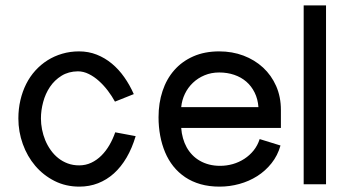

<svg xmlns="http://www.w3.org/2000/svg" viewBox="-20 -690 1278 719"><path d="M411.5 -194.5Q402.8 -169.3 389.8 -146.8Q376.7 -124.3 359.7 -107.4Q342.8 -90.5 321.8 -80.6Q300.9 -70.7 276.5 -70.7Q253.2 -70.7 233.6 -78Q214 -85.3 198.1 -98Q182.1 -110.7 169.9 -128Q157.6 -145.3 149.5 -164.8Q141.5 -184.3 137.4 -205.2Q133.3 -226.1 133.3 -246.3Q133.3 -276.9 141.7 -308Q150 -339.2 167.1 -364.6Q184.2 -390 210.3 -406.2Q236.5 -422.5 271.6 -422.9Q292.4 -422.9 312.5 -412.9Q332.6 -403 350.5 -386.8Q368.4 -370.7 383.8 -350.5Q399.2 -330.2 410.5 -309.4L481 -337.6Q465.9 -371.8 445.4 -400.9Q424.9 -430.1 399.1 -451.6Q373.3 -473.1 342.3 -485.4Q311.4 -497.6 276 -497.6Q242.8 -497.6 213 -488.8Q183.2 -480.1 158 -464.2Q132.7 -448.2 112.4 -425.8Q92 -403.3 78 -375.4Q64 -347.5 56.4 -314.9Q48.8 -282.2 48.8 -246.3Q48.8 -196.8 65.4 -150.6Q81.9 -104.5 112 -69.1Q142.1 -33.7 184.1 -12.4Q226.2 8.9 277.2 8.9Q314.6 8.9 347.2 -3.8Q379.8 -16.5 406.6 -40.6Q433.3 -64.7 454 -99.9Q474.6 -135 488 -180.2Z M952.4 -169.2Q944.8 -145.3 929.8 -126.6Q914.8 -108 895 -95.2Q875.1 -82.3 851.9 -75.6Q828.7 -69 804.3 -69Q782.3 -69 763.2 -73.9Q744 -78.9 728.3 -88Q712.5 -97 700.1 -109.9Q687.7 -122.7 679 -138.4Q670.3 -154.2 665.2 -172.5Q660 -190.8 658.6 -210.8H1031.9V-278.1Q1031.9 -327.5 1014.1 -367.9Q996.3 -408.2 965 -437.1Q933.7 -465.9 891.7 -481.8Q849.7 -497.6 800.9 -497.6Q746.3 -497.6 703.9 -478.9Q661.5 -460.2 632.6 -427.2Q603.6 -394.3 588.7 -349.2Q573.7 -304.1 573.7 -251Q573.7 -215.1 579.9 -181.9Q586.1 -148.7 598.3 -119.7Q610.5 -90.7 629.3 -67.1Q648.2 -43.5 673.6 -26.4Q699 -9.4 731.2 -0.2Q763.4 8.9 802.4 8.9Q840 8.9 876.3 -1.1Q912.7 -11.1 943.3 -30.5Q973.9 -49.9 996.8 -78.7Q1019.8 -107.5 1030.4 -145.1ZM658.6 -288.7Q661.1 -315.1 672.4 -338.6Q683.7 -362.1 702.3 -379.8Q720.8 -397.6 746 -408.1Q771.1 -418.6 800.9 -418.6Q831.1 -418.6 857 -409.8Q882.9 -401 902.3 -384.3Q921.6 -367.6 933.6 -343.3Q945.6 -319.1 947.8 -288.7Z M1200.9 -669.9H1117.2V0H1200.9Z"/></svg>

Font: SaysetthaMai Thin
Style: Regular
Weight: 100
Designer: John M. Durdin
Foundry: Lao Script for Windows
Version: Version 1.101